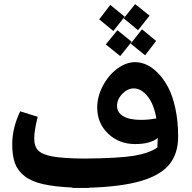

<svg xmlns="http://www.w3.org/2000/svg" viewBox="-20 -905 944 942"><path d="M657.2 -756.8 586.9 -814.9 643.1 -884.8 713.9 -828.1ZM591.8 -823.2 536.1 -752.9 466.8 -810.1 521 -880.9ZM746.1 -704.1 691.9 -633.8 621.1 -690.9 676.8 -761.2ZM499 -687 556.2 -756.8 626 -700.2 569.8 -629.9ZM854 -234.9Q854 -150.4 810.1 -97.4Q766.1 -44.4 670.2 -16.6Q574.2 11.2 416 16.1V17.1H377.9H335.9L335 15.1Q247.1 11.2 189.9 -2Q132.8 -15.1 99.4 -42Q65.9 -68.8 53 -105.2Q40 -141.6 40 -196.8Q40 -277.3 79.1 -358.9L165 -332Q147.9 -263.7 147.9 -226.1Q147.9 -186.5 167.7 -166.5Q187.5 -146.5 238.8 -137.2Q290 -127.9 392.1 -127Q562 -128.4 636.2 -140.6Q710.4 -152.8 752 -181.2Q753.9 -213.4 753.9 -228Q717.8 -198.2 643.1 -198.2Q564 -198.2 510.5 -249.3Q457 -300.3 457 -377Q457 -432.1 484.9 -484.4Q512.7 -536.6 555.9 -568.4Q599.1 -600.1 643.1 -600.1Q670.9 -600.1 699.2 -587.4Q727.5 -574.7 755.6 -545.9Q783.7 -517.1 805.4 -475.8Q827.1 -434.6 840.6 -372.1Q854 -309.6 854 -234.9ZM554.2 -384.8Q554.2 -353 584.7 -335Q615.2 -316.9 670.9 -316.9Q710.9 -316.9 747.1 -324.2Q734.9 -394.5 703.9 -432.9Q672.9 -471.2 636.2 -471.2Q606 -471.2 580.1 -444.6Q554.2 -418 554.2 -384.8Z"/></svg>

Font: FiraGO SemiBold
Style: Italic
Weight: 600
Italic angle: -8°
Designer: bBox Type GmbH
Foundry: bBox Type GmbH
Version: Version 1.001;PS 001.001;hotconv 1.0.88;makeotf.lib2.5.64775